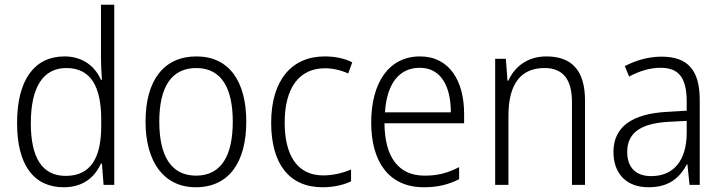

<svg xmlns="http://www.w3.org/2000/svg" viewBox="-20 -831 3048 810"><path d="M249 -41C333 -41 381 -86 406 -141H410L417 -51H462V-811H406V-586C406 -559 408 -524 410 -494H406C382 -549 331 -593 252 -593C126 -593 52 -495 52 -312C52 -135 122 -41 249 -41ZM257 -89C157 -89 110 -167 110 -311C110 -462 161 -544 260 -544C362 -544 407 -467 407 -327V-299C407 -164 362 -89 257 -89Z M1019 -318C1019 -487 947 -593 809 -593C671 -593 594 -492 594 -318C594 -147 672 -41 806 -41C946 -41 1019 -147 1019 -318ZM652 -318C652 -462 702 -544 808 -544C917 -544 962 -455 962 -318C962 -175 914 -90 807 -90C700 -90 652 -176 652 -318Z M1341 -41C1388 -41 1430 -51 1461 -66V-116C1426 -101 1386 -91 1343 -91C1232 -91 1181 -179 1181 -314C1181 -460 1242 -543 1351 -543C1383 -543 1419 -535 1449 -521L1466 -568C1435 -584 1395 -593 1350 -593C1211 -593 1124 -493 1124 -313C1124 -140 1200 -41 1341 -41Z M1752 -593C1619 -593 1546 -480 1546 -314C1546 -148 1621 -41 1768 -41C1827 -41 1871 -52 1917 -75V-126C1866 -100 1826 -90 1771 -90C1662 -90 1603 -167 1602 -311H1938V-351C1938 -488 1877 -593 1752 -593ZM1751 -545C1841 -545 1882 -466 1882 -357H1604C1612 -481 1666 -545 1751 -545Z M2285 -593C2204 -593 2150 -548 2125 -491H2121L2114 -583H2069V-51H2125V-343C2125 -478 2178 -544 2277 -544C2353 -544 2393 -499 2393 -400V-51H2448V-407C2448 -535 2391 -593 2285 -593Z M2771 -592C2715 -592 2661 -576 2616 -552L2634 -508C2679 -532 2723 -545 2767 -545C2841 -545 2877 -506 2877 -403V-364L2793 -359C2647 -351 2568 -296 2568 -190C2568 -100 2621 -41 2716 -41C2803 -41 2847 -81 2878 -138H2880L2889 -51H2932V-409C2932 -536 2881 -592 2771 -592ZM2799 -317 2877 -321V-268C2876 -156 2824 -88 2727 -88C2664 -88 2626 -123 2626 -190C2626 -270 2682 -310 2799 -317Z"/></svg>

Font: Noto Sans Tamil UI SemiCondensed Light
Style: Regular
Weight: 300
Width: 4
Designer: Jelle Bosma - Monotype Design Team
Foundry: Monotype Imaging Inc.
Version: Version 2.004